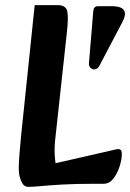

<svg xmlns="http://www.w3.org/2000/svg" viewBox="-20 -715 507 747"><path d="M90 12Q72 12 62.5 -10Q53 -32 53 -59Q53 -98 62 -186L115 -695H201Q236 -696 241.5 -672Q247 -648 240 -587L194 -165Q192 -144 192.5 -122.5Q193 -101 196 -80L402 -127Q415 -130 425.5 -132.5Q436 -135 440 -135Q454 -135 454 -117Q454 -94 445 -66.5Q436 -39 420.5 -19.5Q405 0 383 0H348Q273 0 222 3Q171 6 139.5 9Q108 12 90 12ZM343 -673Q344 -682 348.5 -686.5Q353 -691 363 -691H414Q434 -691 448 -686Q462 -681 465.5 -667.5Q469 -654 456 -629L373 -471Q367 -458 361.5 -451.5Q356 -445 345 -445Q337 -445 331 -452.5Q325 -460 326 -468Z"/></svg>

Font: Alkatra Medium
Style: Regular
Weight: 500
Designer: Suman Bhandary
Version: Version 1.100;gftools[0.9.22]